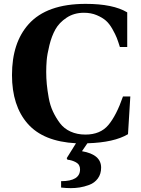

<svg xmlns="http://www.w3.org/2000/svg" viewBox="-20 -727 729 993"><path d="M42 -339Q42 -506 128 -602Q222 -707 423 -707Q565 -707 638 -663V-484H600Q591 -513 584 -531Q577 -549 561.5 -576.5Q546 -604 528 -620Q510 -636 480.5 -648.5Q451 -661 414 -661Q363 -661 324.5 -635.5Q286 -610 266.5 -575Q247 -540 235.5 -493Q224 -446 221.5 -415.5Q219 -385 219 -355Q219 -323 222 -291.5Q225 -260 232 -221Q239 -182 254 -150Q269 -118 290 -90Q311 -62 345 -46.5Q379 -31 422 -31Q499 -31 540.5 -80.5Q582 -130 616 -228H654L642 -33Q570 10 432 14L404 55Q503 72 503 140Q503 173 486 196Q469 219 442 229Q415 239 392 242.5Q369 246 346 246Q323 246 296 243V210Q394 210 394 149Q394 124 373 112.5Q352 101 329 99L325 91L373 14Q204 5 123 -87.5Q42 -180 42 -339Z"/></svg>

Font: Heuristica
Style: Bold
Weight: 700
Version: Version 1.0.2